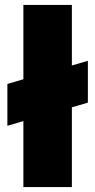

<svg xmlns="http://www.w3.org/2000/svg" viewBox="-20 -760 387 780"><path d="M337 -343 272 -324V0H75V-268L10 -249V-419L75 -438V-740H272V-494L337 -513Z"/></svg>

Font: Fz Poppins ExtBd
Style: Regular
Weight: 800
Designer: Ninad Kale (Devanagari), Jonny Pinhorn (Latin)
Foundry: Indian Type Foundry
Version: Vit hóa bi Vntype.Com & FontZin.Com